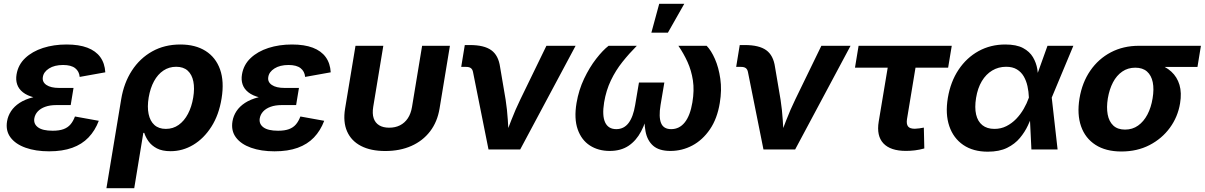

<svg xmlns="http://www.w3.org/2000/svg" viewBox="-20 -787 6344 1011"><path d="M238.5 9.8Q167.7 9.8 114.8 -9.1Q61.9 -27.9 35.4 -63.3Q8.9 -98.7 17.2 -148.5Q21.9 -176.8 38.2 -201.7Q54.5 -226.5 83.2 -245.3Q111.9 -264.1 154.2 -274.9Q196.6 -285.8 253.4 -285.8H360.7L352.3 -233.7H276.3Q242.7 -233.7 218.1 -224.7Q193.4 -215.8 178.9 -200.2Q164.4 -184.5 160.8 -164.3Q155.8 -134.7 179.9 -116.7Q204 -98.6 257.2 -98.6Q291.7 -98.6 314.4 -106.9Q337 -115.2 351.2 -131.9Q365.4 -148.6 374.7 -173.6L500.2 -150.9Q480.5 -99 446 -63.1Q411.6 -27.1 360.3 -8.7Q309 9.8 238.5 9.8ZM250 -264.4Q197.2 -264.4 160.1 -273.9Q123.1 -283.3 100.8 -300.9Q78.5 -318.5 70.4 -342.5Q62.2 -366.5 67.2 -395.4Q75.7 -446.2 112.8 -481.2Q149.8 -516.2 206.4 -534.5Q263 -552.7 330.6 -552.7Q395.7 -552.7 440 -535.9Q484.3 -519 508 -486.4Q531.7 -453.8 534.5 -406.2L399.6 -382Q397.1 -411.3 375.8 -428Q354.4 -444.8 312.4 -444.8Q266.9 -444.8 238.2 -426.5Q209.4 -408.2 205.6 -381Q201.5 -355.2 224.5 -339.6Q247.4 -324 291.2 -324H367.1L357.3 -264.4Z M540.4 204.1 618.2 -264.8Q632.4 -350.5 674.4 -415.2Q716.4 -480 781.5 -516.4Q846.5 -552.7 929.5 -552.7Q1008.6 -552.7 1062.3 -518.9Q1116 -485 1138.7 -421.6Q1161.3 -358.1 1146.8 -268.9Q1132.9 -182.1 1093.1 -119.8Q1053.3 -57.5 997.5 -24.2Q941.6 9.1 878.5 9.1Q834.2 9.1 806 -5.7Q777.8 -20.6 762.2 -42.8Q746.5 -64.9 739.5 -87.4H734.7L686.8 204.1ZM853.3 -108.3Q891.3 -108.3 920.8 -129.3Q950.3 -150.3 969.8 -187.6Q989.4 -224.8 997.4 -273.4Q1005.4 -321.6 998.1 -358Q990.8 -394.5 968.4 -414.9Q945.9 -435.4 907.6 -435.4Q870.2 -435.4 840.5 -415.5Q810.7 -395.6 791 -359.4Q771.3 -323.2 762.9 -273.7Q754.7 -224.2 762.5 -186.8Q770.2 -149.5 793.1 -128.9Q816 -108.3 853.3 -108.3Z M1425.5 9.8Q1354.7 9.8 1301.8 -9.1Q1248.9 -27.9 1222.4 -63.3Q1195.9 -98.7 1204.2 -148.5Q1208.9 -176.8 1225.2 -201.7Q1241.5 -226.5 1270.2 -245.3Q1298.9 -264.1 1341.2 -274.9Q1383.6 -285.8 1440.4 -285.8H1547.7L1539.3 -233.7H1463.3Q1429.7 -233.7 1405.1 -224.7Q1380.4 -215.8 1365.9 -200.2Q1351.4 -184.5 1347.8 -164.3Q1342.8 -134.7 1366.9 -116.7Q1391.1 -98.6 1444.2 -98.6Q1478.8 -98.6 1501.4 -106.9Q1524 -115.2 1538.2 -131.9Q1552.4 -148.6 1561.7 -173.6L1687.2 -150.9Q1667.5 -99 1633.1 -63.1Q1598.6 -27.1 1547.3 -8.7Q1496 9.8 1425.5 9.8ZM1437 -264.4Q1384.2 -264.4 1347.1 -273.9Q1310.1 -283.3 1287.8 -300.9Q1265.5 -318.5 1257.4 -342.5Q1249.2 -366.5 1254.2 -395.4Q1262.7 -446.2 1299.8 -481.2Q1336.8 -516.2 1393.4 -534.5Q1450.1 -552.7 1517.6 -552.7Q1582.8 -552.7 1627 -535.9Q1671.3 -519 1695 -486.4Q1718.7 -453.8 1721.5 -406.2L1586.7 -382Q1584.1 -411.3 1562.8 -428Q1541.4 -444.8 1499.4 -444.8Q1454 -444.8 1425.2 -426.5Q1396.4 -408.2 1392.6 -381Q1388.5 -355.2 1411.5 -339.6Q1434.4 -324 1478.2 -324H1554.2L1544.3 -264.4Z M2008.7 8.2Q1932.2 8.2 1880.8 -18.5Q1829.5 -45.1 1807.6 -95.1Q1785.6 -145 1797.1 -215.2L1851.9 -545.9H1998.4L1945.3 -224.6Q1939.4 -188.6 1947.7 -164.1Q1956 -139.6 1976.9 -127.1Q1997.8 -114.6 2029.3 -114.6Q2061.2 -114.6 2086.1 -127.1Q2111 -139.6 2127.4 -164.1Q2143.7 -188.6 2149.6 -224.6L2202.7 -545.9H2349.1L2294.5 -215.2Q2283 -145.5 2244.7 -95.4Q2206.4 -45.3 2146.2 -18.6Q2085.9 8.2 2008.7 8.2Z M2552.3 0 2470.7 -407.8Q2467.9 -422 2459.2 -428.4Q2450.6 -434.8 2434 -434.8H2408.6L2427.4 -549.8H2455Q2529.4 -549.8 2567 -522.6Q2604.7 -495.5 2613.3 -433.9L2642.4 -262.5Q2650.6 -209.3 2654 -155Q2657.4 -100.6 2660.6 -43.1H2629.4Q2651.9 -101 2672.8 -155.2Q2693.7 -209.3 2719.5 -262.5L2857.2 -545.9H3010.9L2719.2 0Z M3190.5 7.8Q3130.5 7.8 3086.1 -20.9Q3041.6 -49.7 3021.9 -106Q3002.1 -162.3 3015.8 -244.7Q3027.4 -313.3 3055.8 -372.9Q3084.2 -432.5 3119.1 -477.3Q3153.9 -522.2 3184.6 -545.9H3333.3Q3292.7 -505.1 3257.3 -460.6Q3221.8 -416 3196.8 -363.8Q3171.7 -311.5 3161.1 -248.1Q3149.8 -178.5 3166.3 -142.7Q3182.9 -107 3225.1 -107Q3265.2 -107 3289.7 -139.2Q3314.2 -171.4 3324.5 -233.9L3344.5 -352.5H3478.2L3458.2 -233.9Q3447.9 -171.4 3460.8 -139.2Q3473.7 -107 3514.1 -107Q3557.7 -107 3586.1 -143Q3614.5 -179 3625.8 -247.8Q3636.5 -311.3 3628.6 -363.6Q3620.6 -415.8 3600.3 -460.7Q3579.9 -505.6 3552.1 -545.9H3700.9Q3724.6 -521.7 3744.5 -476.7Q3764.4 -431.6 3772.9 -372.1Q3781.5 -312.6 3770.1 -244.7Q3756.7 -162.3 3718.2 -106Q3679.8 -49.7 3625.7 -20.9Q3571.6 7.8 3510.4 7.8Q3450.7 7.8 3419.4 -19.5Q3388.1 -46.9 3379 -95.7Q3369.9 -144.6 3376.2 -208.9H3396.3Q3381.5 -143.9 3355.8 -95.1Q3330 -46.2 3289.6 -19.2Q3249.1 7.8 3190.5 7.8ZM3409.9 -615.1 3451.2 -767.1H3583.2L3497 -615.1Z M4000.1 0 3918.4 -407.8Q3915.6 -422 3907 -428.4Q3898.4 -434.8 3881.7 -434.8H3856.4L3875.2 -549.8H3902.7Q3977.1 -549.8 4014.8 -522.6Q4052.4 -495.5 4061 -433.9L4090.1 -262.5Q4098.3 -209.3 4101.7 -155Q4105.2 -100.6 4108.4 -43.1H4077.2Q4099.7 -101 4120.6 -155.2Q4141.5 -209.3 4167.3 -262.5L4305 -545.9H4458.7L4167 0Z M4750.6 7.6Q4668.9 7.6 4631.7 -32Q4594.5 -71.6 4607 -146.9L4654.3 -430.6H4482L4501 -545.9H4991.6L4972.5 -430.6H4800.7L4755.9 -159.8Q4751.9 -134.2 4761.2 -121.6Q4770.4 -109 4797.1 -109Q4805.7 -109 4821 -111.1Q4836.3 -113.2 4844.6 -115.1L4847.1 -5.3Q4822 1.7 4797.6 4.7Q4773.1 7.6 4750.6 7.6Z M5181.4 11.7Q5104.3 11.7 5052.3 -23.7Q5000.3 -59.2 4978.6 -122.9Q4956.9 -186.6 4970.9 -271.3Q4985.3 -356.8 5027.4 -419.9Q5069.5 -483 5132.7 -517.9Q5195.9 -552.7 5273.3 -552.7Q5332.1 -552.7 5366.9 -534.1Q5401.8 -515.4 5419.2 -485.8Q5436.6 -456.3 5442.1 -422.9Q5447.5 -389.6 5447.7 -360.5H5495.3L5517.9 -274.4L5548.9 0H5411L5397.7 -274.4Q5396.6 -304.5 5390.3 -333.2Q5384 -361.8 5370.6 -384.9Q5357.2 -407.9 5334.6 -421.6Q5312.1 -435.4 5278.1 -435.4Q5237.4 -435.4 5204.6 -415.7Q5171.8 -396.1 5149.9 -359.6Q5128 -323 5119.6 -271.4Q5111.4 -220.7 5119.8 -184.1Q5128.3 -147.5 5152.8 -127.9Q5177.4 -108.3 5216.4 -108.3Q5250.7 -108.3 5279.3 -122.8Q5307.9 -137.3 5330.8 -160.9Q5353.6 -184.6 5370.3 -213.5Q5387 -242.5 5397.2 -271.5L5495.7 -545.9H5631.9L5517.4 -271.5L5467.3 -191H5419.9Q5409.1 -161.9 5392.9 -127.1Q5376.8 -92.2 5350.4 -60.5Q5324.1 -28.8 5283.2 -8.6Q5242.2 11.7 5181.4 11.7Z M5885 10.7Q5802.7 10.7 5748.6 -24.2Q5694.4 -59.1 5672.5 -121.9Q5650.5 -184.8 5664.2 -268.7Q5678.1 -352.5 5720.9 -414.7Q5763.7 -477 5829.3 -511.5Q5894.9 -545.9 5977.1 -545.9H6303.6L6285.4 -434.5H6047.2L5958 -430.6Q5918.9 -430.6 5889.3 -410.1Q5859.6 -389.6 5840.6 -353.4Q5821.6 -317.1 5813.4 -269Q5805.7 -221.5 5812.6 -184.4Q5819.5 -147.2 5842.2 -125.9Q5864.9 -104.6 5904 -104.6Q5943.1 -104.6 5972.7 -125.7Q6002.4 -146.8 6021.9 -183.9Q6041.4 -221.1 6049.1 -269Q6057.3 -317.6 6050 -353.8Q6042.6 -390.1 6019.7 -410.4Q5996.9 -430.6 5958 -430.6L5964.1 -466.1Q6023.5 -466.1 6070.2 -452Q6117 -438 6147.7 -409.8Q6178.3 -381.7 6190.7 -340.1Q6203 -298.5 6193.8 -242.9Q6182.1 -171.6 6140.1 -114.1Q6098.1 -56.6 6032.7 -22.9Q5967.4 10.7 5885 10.7Z"/></svg>

Font: Adwaita Sans
Style: Italic
Weight: 400
Italic angle: -9.39999°
Designer: Rasmus Andersson
Foundry: rsms
Version: Version 4.001;git-9221beed3